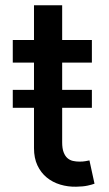

<svg xmlns="http://www.w3.org/2000/svg" viewBox="-20 -696 412 723"><path d="M28.1 -460.2V-545.5H108V-676.1H214.1V-545.5H326V-460.2H214.1V-357.6H326V-290.1H214.1V-160.2Q214.1 -137.1 219.5 -122.9Q224.8 -108.7 233.8 -100.7Q242.9 -92.7 254.8 -90Q266.7 -87.4 279.5 -87.4Q292.3 -87.4 301.8 -89.1Q311.4 -90.9 316.8 -92L335.9 -4.3Q326.7 -0.7 309.7 3Q292.6 6.7 267 7.1Q235.8 7.8 206.9 -0.9Q177.9 -9.6 155.9 -27.7Q133.9 -45.8 120.9 -73.3Q108 -100.9 108 -138.1V-290.1H28.1V-357.6H108V-460.2Z"/></svg>

Font: Cannonade Med
Style: Regular
Weight: 500
Designer: Rasmus Andersson
Foundry: rsms
Version: Version 3.012;git-f93a4a705